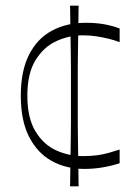

<svg xmlns="http://www.w3.org/2000/svg" viewBox="-20 -577 476 674"><path d="M276 16Q212 16 161.5 -12Q111 -40 82 -97Q53 -154 53 -241Q53 -328 82 -385Q111 -442 162.5 -469.5Q214 -497 281 -497Q317 -497 345 -492Q373 -487 400 -477V-429Q382 -436 361.5 -441Q341 -446 318.5 -449.5Q296 -453 271 -453Q222 -453 177.5 -432.5Q133 -412 104.5 -365.5Q76 -319 76 -241Q76 -163 104.5 -116Q133 -69 177.5 -49Q222 -29 271 -29Q299 -29 321 -32Q343 -35 362 -40.5Q381 -46 400 -52V-4Q373 5 341 10.5Q309 16 276 16ZM226 77Q227 15 227.5 -26Q228 -67 228.5 -94.5Q229 -122 229 -143Q229 -164 229 -186.5Q229 -209 229 -240Q229 -271 229 -294Q229 -317 229 -338Q229 -359 228.5 -386.5Q228 -414 227.5 -454.5Q227 -495 226 -557H256Q255 -495 254.5 -454.5Q254 -414 253.5 -386.5Q253 -359 253 -338Q253 -317 253 -294Q253 -271 253 -240Q253 -209 253 -186.5Q253 -164 253 -143Q253 -122 253.5 -94.5Q254 -67 254.5 -26Q255 15 256 77Z"/></svg>

Font: Ojuju Light
Style: Regular
Weight: 300
Designer: Chisaokwu Joboson, Mirko Velimirovic
Foundry: Udi Foundry
Version: Version 1.000